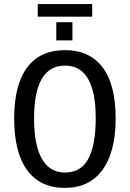

<svg xmlns="http://www.w3.org/2000/svg" viewBox="-20 -916 640 946"><path d="M549.8 -332.5Q549.8 -168 485.1 -79.1Q420.4 9.8 299.3 9.8Q177.7 9.8 113.8 -77.6Q49.8 -165 49.8 -332.5Q49.8 -497.1 113.3 -583Q176.8 -668.9 300.3 -668.9Q420.9 -668.9 485.4 -584.2Q549.8 -499.5 549.8 -332.5ZM451.7 -332.5Q451.7 -592.8 300.3 -592.8Q147.9 -592.8 147.9 -332.5Q147.9 -200.7 186.5 -133.3Q225.1 -65.9 299.8 -65.9Q379.4 -65.9 415.5 -134.3Q451.7 -202.6 451.7 -332.5ZM257.3 -716.8V-806.6H336.9V-716.8ZM434.1 -834H166V-896H434.1Z"/></svg>

Font: Courier New
Style: Regular
Weight: 400
Designer: Steve Matteson
Foundry: Ascender Corporation
Version: Version 2.00.3